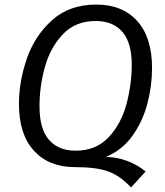

<svg xmlns="http://www.w3.org/2000/svg" viewBox="-20 -720 722 841"><path d="M444 -33Q541 -30 618 31L554 101Q505 49 453 30.5Q401 12 308 12Q194 12 128.5 -60Q63 -132 63 -264Q63 -363 97.5 -463Q132 -563 208 -631.5Q284 -700 402 -700Q516 -700 581 -628Q646 -556 646 -422Q646 -344 625.5 -266Q605 -188 560 -125Q515 -62 444 -33ZM311 -60Q401 -60 456 -119Q511 -178 534 -264Q557 -350 557 -437Q557 -533 516 -580.5Q475 -628 399 -628Q310 -628 255 -569.5Q200 -511 176.5 -426Q153 -341 153 -255Q153 -155 194.5 -107.5Q236 -60 311 -60Z"/></svg>

Font: Fira Sans Book
Style: Italic
Weight: 350
Italic angle: -8°
Designer: bBox Type GmbH & Carrois Corporate GbR & Edenspiekermann AG
Foundry: bBox Type GmbH & Carrois Corporate GbR & Edenspiekermann AG
Version: Version 4.301